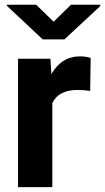

<svg xmlns="http://www.w3.org/2000/svg" viewBox="-20 -770 433 790"><path d="M351.1 -396Q322.3 -399.9 300.3 -399.9Q220.2 -399.9 195.3 -345.7V0H54.2V-528.3H187.5L191.4 -465.3Q233.9 -538.1 309.1 -538.1Q332.5 -538.1 353 -531.7ZM200.7 -680.7 272 -750.5H392.6V-745.1L245.1 -607.9H155.8L8.3 -746.1V-750.5H128.9Z"/></svg>

Font: RobotoInd
Style: Bold
Weight: 700
Designer: Google
Version: Version 2.001150; 2014